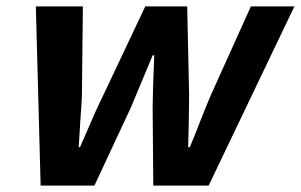

<svg xmlns="http://www.w3.org/2000/svg" viewBox="-20 -580 940 600"><path d="M92 -560H239L236 -283Q235 -253 231 -202Q227 -140 226 -120H230Q284 -246 303 -283L434 -560H565L571 -283Q571 -251 570 -202L568 -120H573Q582 -140 606 -202Q626 -253 639 -283L764 -560H900L632 0H459L457 -244Q457 -284 462 -407H457L389 -244L275 0H107Z"/></svg>

Font: KaiGen Gothic CN Bold
Style: Bold
Weight: 700
Designer: Ryoko NISHIZUKA  (kana & ideographs); Paul D. Hunt (Latin, Greek & Cyrillic); Wenlong ZHANG  (bopomofo); Sandoll Communi
Foundry: Adobe Systems Incorporated
Version: Version 1.002.20150501